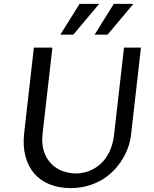

<svg xmlns="http://www.w3.org/2000/svg" viewBox="-20 -961 796 991"><path d="M250.5 -715.3 199.7 -271Q193.8 -217.8 207 -179Q220.2 -140.1 245.4 -115Q270.5 -89.8 303.7 -77.9Q336.9 -65.9 371.6 -65.9Q406.7 -65.9 439.7 -78.4Q472.7 -90.8 499.5 -115.5Q526.4 -140.1 544.4 -177Q562.5 -213.9 568.4 -263.2L620.1 -715.3H707.5L656.2 -264.2Q652.8 -233.4 641.6 -201.4Q630.4 -169.4 611.8 -138.9Q593.3 -108.4 567.1 -81.3Q541 -54.2 507.6 -33.9Q474.1 -13.7 433.1 -2Q392.1 9.8 344.2 9.8Q284.2 9.8 236.3 -9.5Q188.5 -28.8 156.7 -65.4Q125 -102.1 111.1 -155.3Q97.2 -208.5 105 -276.4L154.8 -715.3ZM468.3 -782.2 567.4 -940.9H668.5L535.2 -782.2ZM291.5 -782.2 390.6 -940.9H491.7L358.4 -782.2Z"/></svg>

Font: Proza Libre
Style: Italic
Weight: 400
Designer: Jasper de Waard
Foundry: Jasper de Waard
Version: Version 1.000; ttfautohint (v1.4.1.8-43bc)